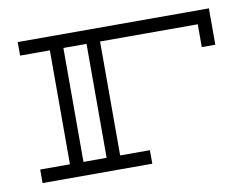

<svg xmlns="http://www.w3.org/2000/svg" viewBox="-59 -549 812 629"><g transform="rotate(-10 347.5 -234.5)"><path d="M35 -469H671V-348H626V-424H301V-45H400V0H35V-45H134V-424H35ZM256 -45V-424H179V-45Z"/></g></svg>

Font: Geostar
Style: Regular
Weight: 400
Designer: Joe Prince
Foundry: Joe Prince
Version: Version 1.002